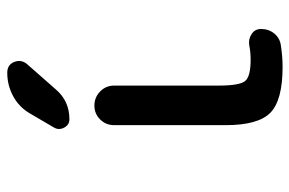

<svg xmlns="http://www.w3.org/2000/svg" viewBox="-157 -648 814 540"><g transform="rotate(-90 250.0 -378.0)"><path d="M392.6 -84Q409.2 -86.9 423.8 -77.6Q438.5 -68.4 438.5 -50.8Q438.5 -29.3 425.8 -13.7Q413.1 2 392.6 4.9Q360.4 9.8 332 9.8Q238.3 9.8 203.1 -24.4Q168 -58.6 168 -150.4V-463.9Q168 -487.3 184.1 -503.4Q200.2 -519.5 223.1 -519.5Q246.1 -519.5 262.7 -503.4Q279.3 -487.3 279.3 -463.9V-169.9Q279.3 -111.3 292 -95.7Q304.7 -80.1 351.6 -80.1Q374 -80.1 392.6 -84ZM184.6 -589.8Q168.9 -589.8 161.1 -604.5Q153.3 -619.1 161.1 -632.8L201.2 -701.2Q218.8 -731.4 249.5 -748Q280.3 -764.6 315.4 -764.6Q337.9 -764.6 345.7 -745.1Q353.5 -725.6 339.8 -709L267.6 -627Q235.4 -589.8 184.6 -589.8Z"/></g></svg>

Font: Rounded-X Mgen+ 2m medium
Style: Regular
Weight: 500
Designer: [Source Han Sans]
Ryoko NISHIZUKA  (kana & ideographs); Paul D. Hunt (Latin, Greek & Cyrillic); Wenlong ZHANG  (bopomofo
Version: Version 1.059.20150602